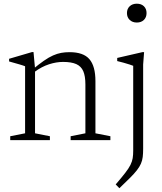

<svg xmlns="http://www.w3.org/2000/svg" viewBox="-20 -740 856 1014"><path d="M165 -378V-36L243.5 -20.5V0H34V-20.5L112.5 -36V-390Q104.5 -393.5 83.2 -399.8Q62 -406 28 -415.5V-429.5L149 -465H157ZM353 -20.5 431 -36V-294Q431 -338 419.8 -364Q408.5 -390 382.8 -401.5Q357 -413 313 -413Q277.5 -413 238.8 -400.5Q200 -388 161.5 -359.5L150 -371.5Q185 -400.5 211.5 -419Q238 -437.5 260.2 -447.2Q282.5 -457 303.2 -460.8Q324 -464.5 347 -464.5Q420.5 -464.5 452.2 -427.5Q484 -390.5 484 -311.5V-36L563 -20.5V0H353ZM702.5 -621Q679.5 -621 665 -634.8Q650.5 -648.5 650.5 -671Q650.5 -693.5 665 -707Q679.5 -720.5 702.5 -720.5Q726 -720.5 740 -707Q754 -693.5 754 -671Q754 -648.5 740 -634.8Q726 -621 702.5 -621ZM683.5 -392.5Q678 -395 663.8 -399.5Q649.5 -404 632 -409Q614.5 -414 599 -417.5V-434L731.5 -464.5H741L736 -399.5V45Q736 70 733.8 89Q731.5 108 724.2 124.5Q717 141 703.2 158.8Q689.5 176.5 666.8 199.2Q644 222 610.5 254L591 234Q622.5 197.5 641.2 173.2Q660 149 669 130.8Q678 112.5 680.8 95.2Q683.5 78 683.5 55.5Z"/></svg>

Font: Newsreader 14pt Light
Style: Regular
Weight: 300
Designer: Hugues Gentile
Foundry: Production Type
Version: Version 1.003